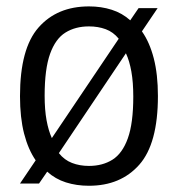

<svg xmlns="http://www.w3.org/2000/svg" viewBox="-20 -571 556 600"><path d="M423.5 -473Q447.5 -439 460.5 -388.8Q473.5 -338.5 473.5 -271Q473.5 -122 415.2 -56.2Q357 9.5 258 9.5Q219 9.5 186 -1Q153 -11.5 127.5 -34.5L102 2.5H42.5L91.5 -70Q68 -104 55.2 -153.8Q42.5 -203.5 42.5 -270.5Q42.5 -419.5 100.5 -485.2Q158.5 -551 258 -551Q296.5 -551 329.2 -540.5Q362 -530 387 -507.5L413 -545.5H472.5ZM258 -488.5Q215.5 -488.5 184.5 -469.2Q153.5 -450 136.5 -402.8Q119.5 -355.5 119.5 -272Q119.5 -228 125.5 -195.2Q131.5 -162.5 142 -139.5L351 -450Q334 -471 310.2 -479.8Q286.5 -488.5 258 -488.5ZM258 -52.5Q300.5 -52.5 331.5 -72Q362.5 -91.5 379.5 -138.8Q396.5 -186 396.5 -269Q396.5 -314 390.5 -347.5Q384.5 -381 373.5 -404.5L164 -92.5Q181 -71 205 -61.8Q229 -52.5 258 -52.5Z"/></svg>

Font: Encode Sans SemiCondensed SemiCondensed
Style: Regular
Weight: 400
Width: 4
Designer: Multiple Designers
Foundry: Impallari Type
Version: Version 3.000; ttfautohint (v1.8.3) -l 8 -r 50 -G 200 -x 14 